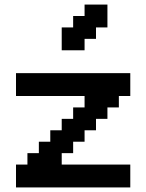

<svg xmlns="http://www.w3.org/2000/svg" viewBox="-20 -820 640 840"><path d="M50 0H550V-100H250V-150H300V-200H350V-250H400V-300H450V-350H500V-400H550V-500H50V-400H350V-350H300V-300H250V-250H200V-200H150V-150H100V-100H50ZM250 -600H350V-650H400V-700H450V-800H350V-750H300V-700H250Z"/></svg>

Font: Matrix Sans Video
Style: Regular
Weight: 400
Designer: Brad Neil
Version: Version 1.100